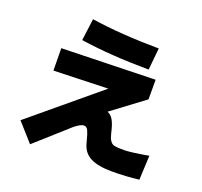

<svg xmlns="http://www.w3.org/2000/svg" viewBox="-148 -982 1296 1231"><g transform="rotate(20 500.0 -366.0)"><path d="M67.4 -43.9 527.3 -426.8 157.2 -415 155.3 -567.4 793 -584V-450.2L573.2 -286.1Q597.7 -277.3 613.8 -249.5Q629.9 -221.7 642.6 -164.1Q649.4 -139.6 652.3 -131.8Q655.3 -124 665 -111.3Q674.8 -98.6 691.9 -94.7Q709 -90.8 754.9 -90.8Q800.8 -90.8 921.9 -112.3L914.1 53.7Q826.2 64.5 731 64.5Q635.7 64.5 584 38.1Q532.2 11.7 516.6 -47.9Q513.7 -55.7 507.3 -81.5Q501 -107.4 491.2 -129.4Q481.4 -151.4 461.4 -151.4Q441.4 -151.4 400.4 -119.1L177.7 80.1ZM263.7 -662.1 283.2 -811.5Q484.4 -781.2 743.2 -779.3L728.5 -629.9Q464.8 -631.8 263.7 -662.1Z"/></g></svg>

Font: GenEi M Gothic v2 Heavy
Style: Regular
Weight: 800
Version: Version 2.0